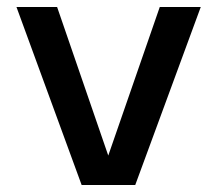

<svg xmlns="http://www.w3.org/2000/svg" viewBox="-20 -528 619 548"><path d="M213 0 27 -508H143L289 -84L436 -508H553L366 0Z"/></svg>

Font: Metropolitano Medium
Style: Regular
Weight: 500
Designer: Fonts by Alex Slobzheninov & Chris M. Simpson / Changes by Cristiano Sobral
Foundry: Fonts by Alex Slobzheninov & Chris M. Simpson / Changes by Cristiano Sobral
Version: Version 1.00;August 30, 2020;FontCreator 13.0.0.2681 64-bit